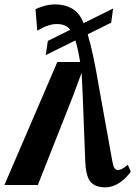

<svg xmlns="http://www.w3.org/2000/svg" viewBox="-48 -816 598 847"><path d="M416.5 10.5Q372.5 10.5 351.5 -13.8Q330.5 -38 328 -107L317 -392.5L312 -495L274 -392.5L119 0H-28.5L205 -542.5H305.5Q294.5 -610 281.8 -646Q269 -682 250.8 -696Q232.5 -710 204 -710Q182 -710 160.5 -702.2Q139 -694.5 116.5 -680.5L108.5 -775.5Q124.5 -783 147.2 -789.8Q170 -796.5 196.5 -796.5Q238 -796.5 268.8 -778.8Q299.5 -761 315.5 -726Q329 -698 340.2 -660Q351.5 -622 363.5 -566.2Q375.5 -510.5 389 -429.5L447 -107.5Q452 -80 458 -73Q464 -66 472 -66Q480.5 -66 490.5 -71.2Q500.5 -76.5 516 -89L529 -58.5Q506 -27 476.8 -8.2Q447.5 10.5 416.5 10.5ZM154 -573 163 -635.5 451 -778.5 442.5 -716Z"/></svg>

Font: Merriweather 48pt ExtraBold
Style: Italic
Weight: 800
Italic angle: -7.8°
Version: Version 2.101